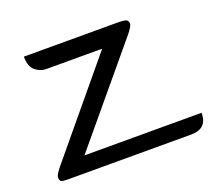

<svg xmlns="http://www.w3.org/2000/svg" viewBox="-97 -667 884 795"><g transform="rotate(-20 345.0 -270.0)"><path d="M394 -460H148Q122 -460 100 -478Q78 -496 78 -540H496Q515 -540 526.5 -536.5Q538 -533 538 -519Q538 -512 531.5 -501.5Q525 -491 516 -480L174 -70H690Q690 -48 684 -34.5Q678 -21 668 -13.5Q658 -6 645.5 -3Q633 0 620 0H73Q54 0 47 -3.5Q40 -7 40 -21Q40 -28 46.5 -38.5Q53 -49 62 -60Z"/></g></svg>

Font: Warnes
Style: Regular
Weight: 400
Designer: Eduardo Rodriguez Tunni
Foundry: Eduardo Rodriguez Tunni
Version: Version 1.001